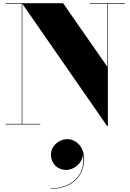

<svg xmlns="http://www.w3.org/2000/svg" viewBox="-20 -770 807 1188"><path d="M15 -3.5V0H229V-3.5H118V-747L643 10H647.5V-746.5H752.5V-750H534V-746.5H644V-357L370.5 -750H15V-746.5H114.5V-3.5ZM295 186.5C295 236.5 331 281.5 389.5 281.5C438.5 281.5 490 239.5 493.5 184C513.5 320 415.5 395.5 293.5 395.5V398.5C417.5 398.5 500.5 326.5 500.5 214.5C500.5 140 452 91 396.5 91C342 91 295 136 295 186.5Z"/></svg>

Font: Bodoni* 48pt Fatface
Style: Regular
Weight: 900
Version: Version 2.3